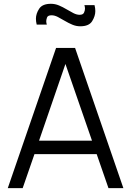

<svg xmlns="http://www.w3.org/2000/svg" viewBox="-20 -966 674 986"><path d="M392 -831Q371 -831 351 -839.5Q331 -848 312.2 -859.2Q293.5 -870.5 276.8 -879Q260 -887.5 245 -887.5Q225.5 -887.5 221.5 -876.2Q217.5 -865 217.5 -857Q217.5 -848.5 220.5 -839.5H168.5Q164.5 -855.5 164.5 -870Q164.5 -895.5 181 -921Q197.5 -946.5 241.5 -946.5Q263 -946.5 283 -938Q303 -929.5 321.8 -918.2Q340.5 -907 357.2 -898.5Q374 -890 389 -890Q406.5 -890 411.5 -901.2Q416.5 -912.5 416.5 -921.5Q416.5 -930 413.5 -939.5H465.5Q469.5 -923.5 469.5 -909Q469.5 -883.5 453.2 -857.2Q437 -831 392 -831ZM20 0 268 -720H365.5L613.5 0H537L476.5 -174.5H157L96.5 0ZM180.5 -243.5H452.5L316 -637.5Z"/></svg>

Font: Cns Manrope
Style: Regular
Weight: 400
Designer: Mikhail Sharanda
Foundry: Mikhail Sharanda
Version: Version 4.504